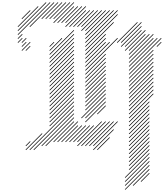

<svg xmlns="http://www.w3.org/2000/svg" viewBox="-20 -1310 1473 1727"><path d="M214.3 40 361.4 -107.1 357.1 -111.4 210 35.7ZM250 40 647.1 -357.1 642.9 -361.4 245.7 35.7ZM285.7 40 647.1 -321.4 642.9 -325.7 281.4 35.7ZM214.3 4.3 254.3 -35.7 250 -40 210 0ZM357.1 4.3 647.1 -285.7 642.9 -290 352.9 0ZM392.9 4.3 647.1 -250 642.9 -254.3 388.6 0ZM464.3 -31.4 647.1 -214.3 642.9 -218.6 460 -35.7ZM500 -31.4 682.9 -214.3 678.6 -218.6 495.7 -35.7ZM535.7 -31.4 682.9 -178.6 678.6 -182.9 531.4 -35.7ZM571.4 -31.4 718.6 -178.6 714.3 -182.9 567.1 -35.7ZM607.1 -31.4 754.3 -178.6 750 -182.9 602.9 -35.7ZM642.9 -31.4 790 -178.6 785.7 -182.9 638.6 -35.7ZM678.6 -31.4 825.7 -178.6 821.4 -182.9 674.3 -35.7ZM678.6 4.3 897.1 -214.3 892.9 -218.6 674.3 0ZM714.3 4.3 932.9 -214.3 928.6 -218.6 710 0ZM750 4.3 968.6 -214.3 964.3 -218.6 745.7 0ZM785.7 4.3 1004.3 -214.3 1000 -218.6 781.4 0ZM821.4 4.3 1040 -214.3 1035.7 -218.6 817.1 0ZM821.4 40 1004.3 -142.9 1000 -147.1 817.1 35.7ZM857.1 40 968.6 -71.4 964.3 -75.7 852.9 35.7ZM428.6 -174.3 647.1 -392.9 642.9 -397.1 424.3 -178.6ZM428.6 -210 647.1 -428.6 642.9 -432.9 424.3 -214.3ZM428.6 -245.7 647.1 -464.3 642.9 -468.6 424.3 -250ZM428.6 -281.4 647.1 -500 642.9 -504.3 424.3 -285.7ZM428.6 -317.1 647.1 -535.7 642.9 -540 424.3 -321.4ZM428.6 -352.9 647.1 -571.4 642.9 -575.7 424.3 -357.1ZM428.6 -388.6 647.1 -607.1 642.9 -611.4 424.3 -392.9ZM428.6 -424.3 647.1 -642.9 642.9 -647.1 424.3 -428.6ZM428.6 -460 647.1 -678.6 642.9 -682.9 424.3 -464.3ZM428.6 -495.7 647.1 -714.3 642.9 -718.6 424.3 -500ZM428.6 -531.4 647.1 -750 642.9 -754.3 424.3 -535.7ZM428.6 -567.1 647.1 -785.7 642.9 -790 424.3 -571.4ZM428.6 -602.9 647.1 -821.4 642.9 -825.7 424.3 -607.1ZM428.6 -638.6 647.1 -857.1 642.9 -861.4 424.3 -642.9ZM428.6 -674.3 647.1 -892.9 642.9 -897.1 424.3 -678.6ZM428.6 -710 647.1 -928.6 642.9 -932.9 424.3 -714.3ZM428.6 -745.7 647.1 -964.3 642.9 -968.6 424.3 -750ZM428.6 -781.4 647.1 -1000 642.9 -1004.3 424.3 -785.7ZM428.6 -817.1 647.1 -1035.7 642.9 -1040 424.3 -821.4ZM428.6 -852.9 540 -964.3 535.7 -968.6 424.3 -857.1ZM428.6 -888.6 468.6 -928.6 464.3 -932.9 424.3 -892.9ZM750 -245.7 932.9 -428.6 928.6 -432.9 745.7 -250ZM714.3 -245.7 932.9 -464.3 928.6 -468.6 710 -250ZM750 -317.1 932.9 -500 928.6 -504.3 745.7 -321.4ZM750 -352.9 932.9 -535.7 928.6 -540 745.7 -357.1ZM750 -388.6 932.9 -571.4 928.6 -575.7 745.7 -392.9ZM750 -424.3 932.9 -607.1 928.6 -611.4 745.7 -428.6ZM750 -460 932.9 -642.9 928.6 -647.1 745.7 -464.3ZM750 -495.7 932.9 -678.6 928.6 -682.9 745.7 -500ZM750 -531.4 932.9 -714.3 928.6 -718.6 745.7 -535.7ZM750 -567.1 932.9 -750 928.6 -754.3 745.7 -571.4ZM750 -602.9 932.9 -785.7 928.6 -790 745.7 -607.1ZM750 -638.6 932.9 -821.4 928.6 -825.7 745.7 -642.9ZM750 -674.3 1040 -964.3 1035.7 -968.6 745.7 -678.6ZM750 -710 968.6 -928.6 964.3 -932.9 745.7 -714.3ZM750 -745.7 932.9 -928.6 928.6 -932.9 745.7 -750ZM750 -781.4 932.9 -964.3 928.6 -968.6 745.7 -785.7ZM750 -817.1 932.9 -1000 928.6 -1004.3 745.7 -821.4ZM750 -852.9 1004.3 -1107.1 1000 -1111.4 745.7 -857.1ZM750 -888.6 1040 -1178.6 1035.7 -1182.9 745.7 -892.9ZM750 -924.3 1040 -1214.3 1035.7 -1218.6 745.7 -928.6ZM750 -960 1004.3 -1214.3 1000 -1218.6 745.7 -964.3ZM750 -210 932.9 -392.9 928.6 -397.1 745.7 -214.3ZM857.1 -281.4 932.9 -357.1 928.6 -361.4 852.9 -285.7ZM214.3 -852.9 254.3 -892.9 250 -897.1 210 -857.1ZM178.6 -852.9 254.3 -928.6 250 -932.9 174.3 -857.1ZM178.6 -888.6 218.6 -928.6 214.3 -932.9 174.3 -892.9ZM178.6 -924.3 218.6 -964.3 214.3 -968.6 174.3 -928.6ZM142.9 -924.3 182.9 -964.3 178.6 -968.6 138.6 -928.6ZM142.9 -960 182.9 -1000 178.6 -1004.3 138.6 -964.3ZM142.9 -995.7 432.9 -1285.7 428.6 -1290 138.6 -1000ZM142.9 -1031.4 397.1 -1285.7 392.9 -1290 138.6 -1035.7ZM142.9 -1067.1 325.7 -1250 321.4 -1254.3 138.6 -1071.4ZM250 -1067.1 468.6 -1285.7 464.3 -1290 245.7 -1071.4ZM178.6 -1138.6 254.3 -1214.3 250 -1218.6 174.3 -1142.9ZM392.9 -1138.6 540 -1285.7 535.7 -1290 388.6 -1142.9ZM428.6 -1138.6 575.7 -1285.7 571.4 -1290 424.3 -1142.9ZM464.3 -1138.6 611.4 -1285.7 607.1 -1290 460 -1142.9ZM464.3 -1102.9 647.1 -1285.7 642.9 -1290 460 -1107.1ZM500 -1102.9 647.1 -1250 642.9 -1254.3 495.7 -1107.1ZM535.7 -1102.9 682.9 -1250 678.6 -1254.3 531.4 -1107.1ZM571.4 -1102.9 718.6 -1250 714.3 -1254.3 567.1 -1107.1ZM571.4 -1067.1 754.3 -1250 750 -1254.3 567.1 -1071.4ZM607.1 -1067.1 754.3 -1214.3 750 -1218.6 602.9 -1071.4ZM642.9 -1067.1 790 -1214.3 785.7 -1218.6 638.6 -1071.4ZM678.6 -1067.1 825.7 -1214.3 821.4 -1218.6 674.3 -1071.4ZM357.1 -1138.6 504.3 -1285.7 500 -1290 352.9 -1142.9ZM714.3 -1067.1 861.4 -1214.3 857.1 -1218.6 710 -1071.4ZM714.3 -1031.4 897.1 -1214.3 892.9 -1218.6 710 -1035.7ZM750 -1031.4 932.9 -1214.3 928.6 -1218.6 745.7 -1035.7ZM750 -995.7 968.6 -1214.3 964.3 -1218.6 745.7 -1000ZM1035.7 -924.3 1218.6 -1107.1 1214.3 -1111.4 1031.4 -928.6ZM1071.4 -924.3 1254.3 -1107.1 1250 -1111.4 1067.1 -928.6ZM1071.4 -888.6 1254.3 -1071.4 1250 -1075.7 1067.1 -892.9ZM1107.1 -888.6 1254.3 -1035.7 1250 -1040 1102.9 -892.9ZM1107.1 -852.9 1290 -1035.7 1285.7 -1040 1102.9 -857.1ZM1142.9 -852.9 1290 -1000 1285.7 -1004.3 1138.6 -857.1ZM1142.9 -817.1 1325.7 -1000 1321.4 -1004.3 1138.6 -821.4ZM1142.9 -781.4 1361.4 -1000 1357.1 -1004.3 1138.6 -785.7ZM1142.9 -745.7 1361.4 -964.3 1357.1 -968.6 1138.6 -750ZM1142.9 -710 1397.1 -964.3 1392.9 -968.6 1138.6 -714.3ZM1142.9 -674.3 1432.9 -964.3 1428.6 -968.6 1138.6 -678.6ZM1392.9 -888.6 1432.9 -928.6 1428.6 -932.9 1388.6 -892.9ZM1142.9 -638.6 1361.4 -857.1 1357.1 -861.4 1138.6 -642.9ZM1142.9 -602.9 1361.4 -821.4 1357.1 -825.7 1138.6 -607.1ZM1142.9 -567.1 1361.4 -785.7 1357.1 -790 1138.6 -571.4ZM1142.9 -531.4 1361.4 -750 1357.1 -754.3 1138.6 -535.7ZM1142.9 -495.7 1361.4 -714.3 1357.1 -718.6 1138.6 -500ZM1142.9 -460 1361.4 -678.6 1357.1 -682.9 1138.6 -464.3ZM1142.9 -424.3 1361.4 -642.9 1357.1 -647.1 1138.6 -428.6ZM1142.9 -388.6 1361.4 -607.1 1357.1 -611.4 1138.6 -392.9ZM1142.9 -352.9 1361.4 -571.4 1357.1 -575.7 1138.6 -357.1ZM1142.9 -317.1 1361.4 -535.7 1357.1 -540 1138.6 -321.4ZM1142.9 -281.4 1361.4 -500 1357.1 -504.3 1138.6 -285.7ZM1142.9 -210 1325.7 -392.9 1321.4 -397.1 1138.6 -214.3ZM1142.9 -174.3 1325.7 -357.1 1321.4 -361.4 1138.6 -178.6ZM1142.9 -138.6 1325.7 -321.4 1321.4 -325.7 1138.6 -142.9ZM1142.9 -102.9 1325.7 -285.7 1321.4 -290 1138.6 -107.1ZM1142.9 -67.1 1325.7 -250 1321.4 -254.3 1138.6 -71.4ZM1142.9 -31.4 1325.7 -214.3 1321.4 -218.6 1138.6 -35.7ZM1142.9 4.3 1325.7 -178.6 1321.4 -182.9 1138.6 0ZM1142.9 -245.7 1361.4 -464.3 1357.1 -468.6 1138.6 -250ZM1142.9 40 1325.7 -142.9 1321.4 -147.1 1138.6 35.7ZM1142.9 75.7 1325.7 -107.1 1321.4 -111.4 1138.6 71.4ZM1142.9 111.4 1325.7 -71.4 1321.4 -75.7 1138.6 107.1ZM1142.9 147.1 1325.7 -35.7 1321.4 -40 1138.6 142.9ZM1142.9 182.9 1325.7 0 1321.4 -4.3 1138.6 178.6ZM1142.9 218.6 1325.7 35.7 1321.4 31.4 1138.6 214.3ZM1107.1 290 1325.7 71.4 1321.4 67.1 1102.9 285.7ZM1107.1 325.7 1325.7 107.1 1321.4 102.9 1102.9 321.4ZM1107.1 361.4 1325.7 142.9 1321.4 138.6 1102.9 357.1ZM1107.1 397.1 1325.7 178.6 1321.4 174.3 1102.9 392.9ZM1178.6 361.4 1325.7 214.3 1321.4 210 1174.3 357.1ZM1250 325.7 1325.7 250 1321.4 245.7 1245.7 321.4Z"/></svg>

Font: Gossip High Needlepoint
Style: Regular
Weight: 100
Width: 7
Designer: Deborah Khodanovich
Version: Version 1.001;Glyphs 3.3.1 (3343)